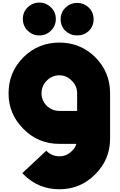

<svg xmlns="http://www.w3.org/2000/svg" viewBox="-20 -1091 910 1456"><path d="M477.1 -856Q439.9 -893.1 439.9 -943.8Q439.9 -998 477.1 -1033.2Q514.2 -1068.8 564.9 -1068.8Q616.2 -1068.8 653.3 -1033.2Q689.9 -998 689.9 -943.8Q689.9 -893.1 653.3 -856Q616.2 -822.3 564.9 -822.3Q514.2 -822.3 477.1 -856ZM366.2 -857.9Q329.1 -822.3 278.3 -822.3Q227.1 -822.3 189.9 -857.9Q153.3 -895 153.3 -947.3Q153.3 -1000 189.9 -1035.2Q227.1 -1071.3 278.3 -1071.3Q329.1 -1071.3 366.2 -1035.2Q403.3 -1000 403.3 -947.3Q403.3 -895 366.2 -857.9ZM294.9 -382.8Q294.9 -330.1 334 -289.1Q375 -250 430.2 -250H564.9V-382.8Q564.9 -439.9 523.9 -479Q484.9 -520 430.2 -520Q375 -520 334 -479Q294.9 -439.9 294.9 -382.8ZM814.9 -41Q814.9 119.1 702.1 231Q589.8 344.2 430.2 344.2Q270 344.2 158.2 231L153.8 227.1L149.9 221.2L332 50.8L334 55.2Q375 94.2 430.2 94.2Q484.9 94.2 523.9 55.2Q550.8 30.8 559.1 0H430.2Q270 0 158.2 -112.8Q44.9 -225.1 44.9 -382.8Q44.9 -544.9 158.2 -657.2Q270 -768.1 430.2 -768.1Q589.8 -768.1 702.1 -657.2Q814.9 -544.9 814.9 -382.8Z"/></svg>

Font: DimaBlue
Style: Bold
Weight: 700
Designer: R.Balvardi
Foundry: Dima Software Group
Version: Version 1.00;February 3, 2019;FontCreator 11.5.0.2427 64-bit